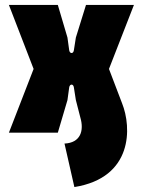

<svg xmlns="http://www.w3.org/2000/svg" viewBox="-20 -537 572 777"><path d="M241 44 281 220C519 182 513 -22 474 -119L421 -258L522 -517H328L287 -385L279 -334C277 -318 262 -319 260 -334L253 -385L214 -517H16L116 -258L16 0H214L253 -132L260 -183C262 -198 277 -199 279 -183L287 -132L305 -62C321 -8 306 41 241 44Z"/></svg>

Font: Finlandica Black
Style: Regular
Weight: 900
Designer: Niklas Ekholm, Juho Hiilivirta, Jaakko Suomalainen
Foundry: Helsinki Type Studio
Version: Version 2.000;Glyphs 3.2 (3202)